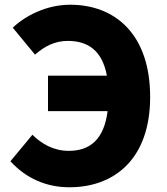

<svg xmlns="http://www.w3.org/2000/svg" viewBox="-20 -778 707 812"><path d="M128 -547C170 -583 212 -605 267 -605C355 -605 413 -561 432 -458H183V-308H435C420 -188 360 -140 271 -140C206 -140 156 -170 117 -208L24 -96C91 -23 176 14 274 14C460 14 615 -102 615 -368C615 -633 467 -758 277 -758C178 -758 89 -713 34 -661Z"/></svg>

Font: Noto Sans CJK JP Black
Style: Regular
Weight: 900
Designer: Ryoko NISHIZUKA (kana & ideographs); Paul D. Hunt (Latin, Greek & Cyrillic); Wenlong ZHANG (bopomofo); Sandoll Communica
Foundry: Adobe Systems Incorporated
Version: Version 1.004;PS 1.004;hotconv 1.0.82;makeotf.lib2.5.63406